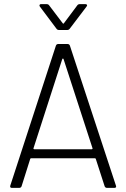

<svg xmlns="http://www.w3.org/2000/svg" viewBox="-20 -914 613 934"><path d="M489 -8 446 -141Q445 -144 442 -144H131Q128 -144 127 -141L85 -8Q82 0 73 0H38Q27 0 30 -11L252 -692Q255 -700 264 -700H308Q317 -700 320 -692L544 -11L545 -7Q545 0 536 0H501Q492 0 489 -8ZM147 -188H426Q428 -188 429.5 -189.5Q431 -191 430 -193L289 -627Q288 -629 286 -629Q284 -629 283 -627L143 -193Q142 -191 143.5 -189.5Q145 -188 147 -188ZM172 -888Q172 -890 174 -892Q176 -894 180 -894H206Q215 -894 219 -888L285 -801Q286 -799 288 -799Q290 -799 291 -801L356 -888Q360 -894 369 -894H395Q401 -894 403 -890.5Q405 -887 401 -882L319 -774Q315 -768 306 -768H268Q259 -768 255 -774L174 -882Q172 -884 172 -888Z"/></svg>

Font: Barlow Light
Style: Regular
Weight: 300
Designer: Jeremy Tribby
Foundry: Tribby Type
Version: Version 1.422